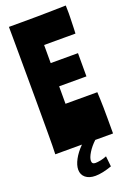

<svg xmlns="http://www.w3.org/2000/svg" viewBox="-189 -887 792 1157"><g transform="rotate(-20 207.5 -308.0)"><path d="M318 183Q255 205 212 205Q172 205 149 186Q126 167 126 135Q126 106 145 70.5Q164 35 199 0H28Q29 -21 29.5 -56Q30 -91 30 -136Q30 -181 30 -233.5Q30 -286 30 -342Q30 -418 29.5 -494Q29 -570 29 -635.5Q29 -701 28.5 -749Q28 -797 28 -817Q67 -817 114 -817Q161 -817 210 -817.5Q259 -818 306 -819Q353 -820 394 -821Q394 -808 394.5 -798.5Q395 -789 395 -772Q395 -760 394.5 -743.5Q394 -727 393.5 -709.5Q393 -692 392.5 -674.5Q392 -657 391 -642H190V-526H365V-377H190V-265H394Q395 -242 396 -218.5Q397 -195 397.5 -165Q398 -135 398 -95Q398 -55 398 1H284Q254 29 235 60Q216 91 216 111Q216 132 238 132Q252 132 272 128Q292 124 311 116Z"/></g></svg>

Font: Ranchers
Style: Regular
Weight: 400
Designer: Pablo Impallari, Brenda Gallo
Foundry: Pablo Impallari, Brenda Gallo
Version: Version 1.000; ttfautohint (v0.8) -G 200 -r 50